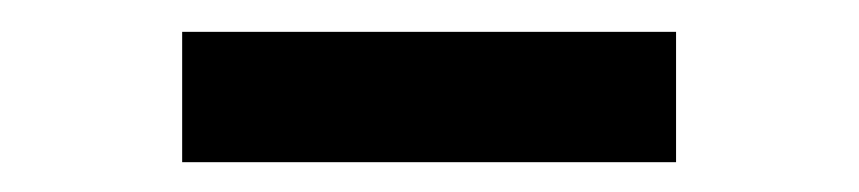

<svg xmlns="http://www.w3.org/2000/svg" viewBox="-20 -768 550 123"><path d="M413.1 -664.1V-747.6H96.7V-664.1Z"/></svg>

Font: Winston
Style: Bold
Weight: 700
Designer: Vernon Adams, Kim Jin-seong, David Berlow, Cristiano Sobral
Foundry: The Winston Project Authors
Version: Version 3.004